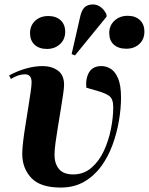

<svg xmlns="http://www.w3.org/2000/svg" viewBox="-20 -829 669 863"><path d="M253 14Q161 14 120.5 -29.5Q80 -73 80 -137Q80 -159 84 -193Q88 -227 94.5 -267Q101 -307 107 -345.5Q113 -384 117.5 -414Q122 -444 122 -459Q122 -495 92 -495Q62 -495 29 -474L21 -490Q58 -510 97 -521Q136 -532 171 -532Q212 -532 240 -512Q268 -492 268 -447Q268 -433 263.5 -403.5Q259 -374 253 -336.5Q247 -299 240.5 -260Q234 -221 229.5 -187.5Q225 -154 225 -133Q225 -94 245 -69.5Q265 -45 309 -45Q356 -45 390.5 -74.5Q425 -104 446.5 -150Q468 -196 478.5 -248.5Q489 -301 489 -347Q489 -385 470.5 -398Q452 -411 419 -420L368 -435Q364 -476 380.5 -504Q397 -532 436 -532Q458 -532 478 -519.5Q498 -507 511 -476Q524 -445 524 -390Q524 -341 514.5 -285.5Q505 -230 485.5 -177Q466 -124 434.5 -81Q403 -38 358 -12Q313 14 253 14ZM317 -580 302 -586 339 -748Q346 -783 360 -796Q374 -809 398 -809Q417 -809 433.5 -796.5Q450 -784 459 -763V-754ZM548 -610Q512 -610 491.5 -628.5Q471 -647 471 -681Q471 -714 494.5 -736Q518 -758 554 -758Q588 -758 608.5 -739Q629 -720 629 -687Q629 -652 606 -631Q583 -610 548 -610ZM191 -609Q156 -609 135.5 -628Q115 -647 115 -680Q115 -714 138 -735.5Q161 -757 197 -757Q232 -757 252.5 -738Q273 -719 273 -686Q273 -652 249.5 -630.5Q226 -609 191 -609Z"/></svg>

Font: Literata 72pt
Style: Bold Italic
Weight: 700
Italic angle: -2°
Designer: Latin by Veronika Burian and Jose Scaglione. Greek by Irene Vlachou. Cyrillic by Vera Evstafieva
Foundry: TypeTogether
Version: Version 3.002